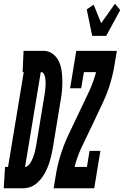

<svg xmlns="http://www.w3.org/2000/svg" viewBox="-70 -1007 663 1027"><path d="M-50 0 -43 -114H-27L57 -621H51L56 -735H166Q192 -734 212.5 -718.5Q233 -703 244 -680.5Q255 -658 259 -632Q263 -606 263.5 -580Q264 -554 262 -527.5Q260 -501 255 -474L212 -212Q209 -195 205 -178Q201 -161 196 -144Q191 -127 184 -110.5Q177 -94 168 -78Q159 -62 147 -47.5Q135 -33 120.5 -22Q106 -11 89 -5.5Q72 0 55 0ZM64 -114Q72 -114 79.5 -120.5Q87 -127 91.5 -134Q96 -141 100 -149Q104 -157 107 -165Q110 -173 112.5 -181Q115 -189 117 -197.5Q119 -206 120.5 -214Q122 -222 124 -231L167 -493Q169 -502 170 -510.5Q171 -519 172 -528Q173 -537 173.5 -546Q174 -555 174 -564Q174 -573 173 -581.5Q172 -590 170 -598Q168 -606 163.5 -613.5Q159 -621 151 -621H148ZM423 -815 394 -957 431 -982 471 -883 545 -987 573 -953 498 -815ZM217 0 228 -66Q236 -119 252 -171.5Q268 -224 291 -275L408 -521Q419 -545 428 -570.5Q437 -596 444 -621H379L364 -535H305L338 -735H555L544 -669Q536 -616 520.5 -563.5Q505 -511 481 -460L423 -337L364 -214Q353 -190 344 -164.5Q335 -139 329 -114H395L409 -200H467L434 0Z"/></svg>

Font: Iosevka Curly Slab Heavy
Style: Italic
Weight: 900
Italic angle: -9°
Monospace: yes
Designer: Belleve Invis
Foundry: Belleve Invis
Version: Version 22.1.2; ttfautohint (v1.8.4)